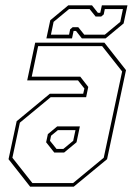

<svg xmlns="http://www.w3.org/2000/svg" viewBox="-20 -700 504 720"><path d="M93 0 12 -103 42.5 -245.5 167 -348.5H292L296.5 -368L272.5 -398.5H82L112 -540H371.5L452.5 -437L381.5 -103L256.5 0ZM101.5 -13.5H254L369 -108.5L438 -432L363 -527H123L99 -412.5H281L311 -374L303 -335.5H170L54.5 -240L26.5 -108.5ZM183.5 -128 153 -166.5 159.5 -197 194.5 -226H279.5L267 -166.5L220.5 -128ZM192 -141.5H217.5L254.5 -172L263 -212H197L171.5 -191L167.5 -172ZM154 -556 168.5 -624 236 -680H325L347 -652H356L362 -680H458L443.5 -612L376 -556H287L265 -584H256L250 -556ZM171 -570H239L243 -590L252.5 -598H273.5L296 -570H373L431 -618L441 -666H373L369 -646L359.5 -638H338.5L316 -666H239L181 -618Z"/></svg>

Font: Tourney Condensed Thin
Style: Italic
Weight: 100
Width: 3
Italic angle: -12°
Designer: Tyler Finck
Foundry: Etcetera Type Co
Version: Version 1.010; ttfautohint (v1.8.3)